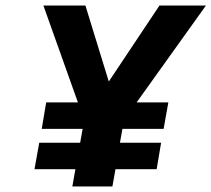

<svg xmlns="http://www.w3.org/2000/svg" viewBox="-20 -670 760 690"><path d="M121 -157H268L277 -207H130L146 -302H260L136 -650H287L371 -377L553 -650H720L471 -302H585L568 -207H420L411 -157H559L543 -62H395L384 0H240L251 -62H104Z"/></svg>

Font: Overused Grotesk
Style: Bold Italic
Weight: 700
Italic angle: -10°
Version: Version 0.003